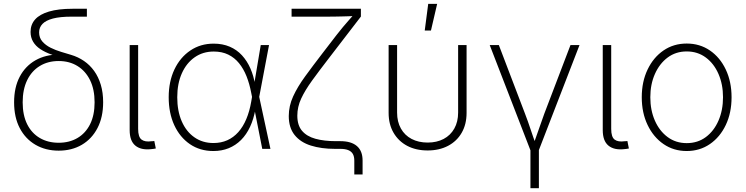

<svg xmlns="http://www.w3.org/2000/svg" viewBox="-20 -773 3872 997"><path d="M284.7 9.3Q216.8 9.3 164.3 -21.2Q111.8 -51.8 82.5 -107.9Q53.2 -164.1 53.2 -241.7Q53.2 -319.3 82.5 -374.8Q111.8 -430.2 164.3 -460Q216.8 -489.7 284.7 -489.7L320.8 -468.8Q280.3 -478 246.8 -490Q213.4 -502 189.2 -518.1Q165 -534.2 151.9 -556.4Q138.7 -578.6 138.7 -607.4Q138.7 -645.5 162.4 -672.1Q186 -698.7 234.6 -713.1Q283.2 -727.5 357.4 -727.5H431.2V-686.5H351.1Q292 -686.5 254.9 -676.8Q217.8 -667 200.4 -648.7Q183.1 -630.4 183.1 -605Q183.1 -576.7 200 -557.4Q216.8 -538.1 242.9 -525.1Q269 -512.2 297.4 -503.7Q325.7 -495.1 348.6 -488.3Q385.3 -477.5 416 -456.5Q446.8 -435.5 469 -404.5Q491.2 -373.5 503.4 -332.8Q515.6 -292 515.6 -242.2Q515.6 -164.6 486.3 -108.2Q457 -51.8 405 -21.2Q353 9.3 284.7 9.3ZM284.7 -31.7Q340.3 -31.7 382.3 -56.4Q424.3 -81.1 447.8 -127.9Q471.2 -174.8 471.2 -241.7Q471.2 -308.6 447.8 -356.4Q424.3 -404.3 382.3 -430.2Q340.3 -456.1 284.7 -456.1Q229 -456.1 186.8 -430.4Q144.5 -404.8 121.1 -356.7Q97.7 -308.6 97.7 -241.7Q97.7 -174.8 121.1 -127.9Q144.5 -81.1 186.8 -56.4Q229 -31.7 284.7 -31.7Z M764.6 1.5Q711.9 7.3 682.6 -17.1Q653.3 -41.5 653.3 -97.2V-539.1H697.3V-103.5Q697.3 -61.5 715.1 -48.1Q732.9 -34.7 767.1 -39.6Q772.9 -40 775.1 -40Q777.3 -40 781.2 -41L789.1 -2Q784.2 -1 777.8 0Q771.5 1 764.6 1.5Z M1087.9 11.2Q1018.6 11.2 966.3 -24.4Q914.1 -60.1 885 -123Q856 -186 856 -268.1Q856 -349.6 885.7 -412.4Q915.5 -475.1 968.3 -510.7Q1021 -546.4 1089.4 -546.4Q1136.2 -546.4 1173.1 -530.5Q1210 -514.6 1236.6 -485.6Q1263.2 -456.5 1280.3 -417.5Q1297.4 -378.4 1304.7 -332H1319.3L1325.7 -271.5L1384.3 0H1341.8L1284.7 -290Q1275.9 -336.9 1260.3 -376.5Q1244.6 -416 1221.2 -444.8Q1197.8 -473.6 1165.3 -489.5Q1132.8 -505.4 1089.8 -505.4Q1033.7 -505.4 991 -475.6Q948.2 -445.8 924.3 -392.3Q900.4 -338.9 900.4 -268.1Q900.4 -196.8 923.6 -143.3Q946.8 -89.8 989.3 -60.1Q1031.7 -30.3 1088.4 -30.3Q1127.9 -30.3 1160.2 -44.7Q1192.4 -59.1 1217.3 -86.9Q1242.2 -114.7 1259 -154.8Q1275.9 -194.8 1284.7 -246.1L1334 -539.1H1377L1325.7 -268.1L1319.8 -207H1306.6Q1297.4 -155.3 1278.6 -114.7Q1259.8 -74.2 1231.7 -46.1Q1203.6 -18.1 1167.5 -3.4Q1131.3 11.2 1087.9 11.2Z M1819.8 132.8V61Q1819.8 40 1812.3 26.6Q1804.7 13.2 1788.6 6.6Q1772.5 0 1747.1 0H1719.2Q1648.4 0 1594.2 -17.1Q1540 -34.2 1509.8 -72Q1479.5 -109.9 1479.5 -170.4Q1479.5 -222.7 1502 -272Q1524.4 -321.3 1564.2 -376Q1604 -430.7 1656.2 -498.5L1728 -591.8Q1744.6 -613.3 1761 -632.8Q1777.3 -652.3 1793 -669.9Q1808.6 -687.5 1823.2 -704.1L1823.7 -689.9Q1806.6 -689 1788.3 -688.5Q1770 -688 1751.7 -687.5Q1733.4 -687 1715.1 -686.8Q1696.8 -686.5 1679.2 -686.5H1494.1V-727.5H1854V-687L1688.5 -471.7Q1637.7 -405.8 1600.8 -355Q1564 -304.2 1543.9 -261Q1523.9 -217.8 1523.9 -172.4Q1523.9 -122.6 1548.3 -93.8Q1572.8 -64.9 1617.7 -52.5Q1662.6 -40 1724.1 -40H1747.6Q1803.7 -40 1833.3 -14.6Q1862.8 10.7 1862.8 60.5V132.8Z M2200.7 8.3Q2140.1 8.3 2094.7 -15.6Q2049.3 -39.6 2023.7 -83.5Q1998 -127.4 1998 -187V-539.1H2042V-188.5Q2042 -140.6 2061.8 -105.5Q2081.5 -70.3 2117.4 -51.5Q2153.3 -32.7 2200.7 -32.7Q2248 -32.7 2283.7 -51.5Q2319.3 -70.3 2339.1 -105.5Q2358.9 -140.6 2358.9 -188.5V-539.1H2402.8V-187Q2402.8 -127.4 2377.4 -83.5Q2352.1 -39.6 2306.4 -15.6Q2260.7 8.3 2200.7 8.3ZM2185.5 -614.3 2203.6 -752.9H2250L2217.8 -614.3Z M2735.8 11.2 2522.9 -539.1H2570.3L2706.1 -183.1Q2721.7 -142.6 2735.1 -101.8Q2748.5 -61 2763.2 -21.5H2749.5Q2764.2 -61 2777.8 -101.8Q2791.5 -142.6 2806.6 -183.1L2942.4 -539.1H2989.3L2776.4 11.2ZM2734.4 204.1V-3.9H2778.3V204.1Z M3221.2 1.5Q3168.5 7.3 3139.2 -17.1Q3109.9 -41.5 3109.9 -97.2V-539.1H3153.8V-103.5Q3153.8 -61.5 3171.6 -48.1Q3189.5 -34.7 3223.6 -39.6Q3229.5 -40 3231.7 -40Q3233.9 -40 3237.8 -41L3245.6 -2Q3240.7 -1 3234.4 0Q3228 1 3221.2 1.5Z M3545.9 11.2Q3478 11.2 3425.5 -24.9Q3373 -61 3342.8 -124Q3312.5 -187 3312.5 -268.1Q3312.5 -349.1 3342.8 -412.1Q3373 -475.1 3425.5 -511Q3478 -546.9 3545.9 -546.9Q3613.8 -546.9 3666.3 -511Q3718.8 -475.1 3748.8 -411.9Q3778.8 -348.6 3778.8 -268.1Q3778.8 -187 3748.8 -124Q3718.8 -61 3666.3 -24.9Q3613.8 11.2 3545.9 11.2ZM3545.9 -29.8Q3603 -29.8 3645.3 -61.3Q3687.5 -92.8 3710.9 -146.7Q3734.4 -200.7 3734.4 -268.1Q3734.4 -335 3710.9 -388.9Q3687.5 -442.9 3645 -474.4Q3602.5 -505.9 3545.9 -505.9Q3489.3 -505.9 3447 -474.4Q3404.8 -442.9 3380.9 -389.2Q3356.9 -335.4 3356.9 -268.1Q3356.9 -200.7 3380.6 -146.7Q3404.3 -92.8 3446.8 -61.3Q3489.3 -29.8 3545.9 -29.8Z"/></svg>

Font: Inter 18pt ExtraLight
Style: Regular
Weight: 250
Designer: Rasmus Andersson
Foundry: rsms
Version: Version 4.001;git-66647c0bb